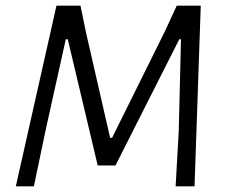

<svg xmlns="http://www.w3.org/2000/svg" viewBox="-20 -660 805 680"><path d="M669 0H602L613 -195L621 -521H615L389 -74H326L220 -521H213L142 -201L100 0H36L180 -640H265L285 -543L370 -172H377L564 -549L606 -640H691Z"/></svg>

Font: Alegreya Sans SC
Style: Italic
Weight: 400
Italic angle: -7°
Designer: Juan Pablo del Peral
Foundry: Huerta Tipografica
Version: Version 2.008; ttfautohint (v1.6)